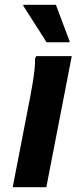

<svg xmlns="http://www.w3.org/2000/svg" viewBox="-20 -780 350 800"><path d="M33 0 106 -377Q110 -398 115 -427.5Q120 -457 123.5 -486Q127 -515 126 -536L131 -546H279L173 0ZM174 -604 77 -756V-760H213L270 -608V-604Z"/></svg>

Font: Kufam SemiBold
Style: Italic
Weight: 600
Italic angle: -11°
Designer: Artur Schmal
Foundry: Original Type
Version: Version 1.301; ttfautohint (v1.8.3)